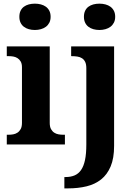

<svg xmlns="http://www.w3.org/2000/svg" viewBox="-20 -790 737 1050"><path d="M85.9 -698.2Q85.9 -717.3 92.5 -731Q99.1 -744.6 110.6 -753.2Q122.1 -761.7 137.5 -765.9Q152.8 -770 170.9 -770Q188 -770 203.6 -765.9Q219.2 -761.7 231 -753.2Q242.7 -744.6 249.8 -731Q256.8 -717.3 256.8 -698.2Q256.8 -679.7 249.8 -666Q242.7 -652.3 231 -643.6Q219.2 -634.8 203.6 -630.4Q188 -626 170.9 -626Q152.8 -626 137.5 -630.4Q122.1 -634.8 110.6 -643.6Q99.1 -652.3 92.5 -666Q85.9 -679.7 85.9 -698.2ZM28.8 -53.2Q40 -53.2 52.5 -55.4Q64.9 -57.6 75.4 -64.5Q85.9 -71.3 93 -84Q100.1 -96.7 100.1 -118.2V-421.9Q100.1 -441.9 93 -453.9Q85.9 -465.8 75.2 -472.4Q64.5 -479 52 -481Q39.6 -482.9 28.8 -482.9H17.1V-536.1H252V-118.2Q252 -96.7 259 -84Q266.1 -71.3 276.6 -64.5Q287.1 -57.6 299.8 -55.4Q312.5 -53.2 323.2 -53.2H335V0H17.1V-53.2ZM604 -536.1V7.8Q604 75.2 585.2 119.9Q566.4 164.6 533 191.2Q499.5 217.8 453.4 229Q407.2 240.2 352.1 240.2H332V178.2H338.9Q366.2 178.2 387.5 169.4Q408.7 160.6 423.1 140.1Q437.5 119.6 444.8 85.4Q452.1 51.3 452.1 0V-417Q452.1 -438.5 445.8 -451.4Q439.5 -464.4 428.5 -471.4Q417.5 -478.5 402.8 -480.7Q388.2 -482.9 372.1 -482.9H369.1V-536.1ZM439 -698.2Q439 -717.3 445.6 -731Q452.1 -744.6 463.6 -753.2Q475.1 -761.7 490.5 -765.9Q505.9 -770 523.9 -770Q541 -770 556.6 -765.9Q572.3 -761.7 584 -753.2Q595.7 -744.6 602.8 -731Q609.9 -717.3 609.9 -698.2Q609.9 -679.7 602.8 -666Q595.7 -652.3 584 -643.6Q572.3 -634.8 556.6 -630.4Q541 -626 523.9 -626Q505.9 -626 490.5 -630.4Q475.1 -634.8 463.6 -643.6Q452.1 -652.3 445.6 -666Q439 -679.7 439 -698.2Z"/></svg>

Font: Droid Serif
Style: Bold
Weight: 700
Designer: Monotype Design team
Foundry: Monotype Imaging Inc.
Version: Version 1.03